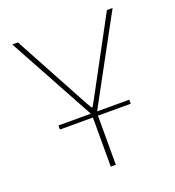

<svg xmlns="http://www.w3.org/2000/svg" viewBox="-127 -581 815 892"><g transform="rotate(-20 281.0 -135.0)"><path d="M297 -53H456V-33H294V210H269V-33H106V-53H266L33 -480H61L241 -147Q267 -99 279 -79H284Q288 -86 301.5 -110Q315 -134 321 -146L501 -480H529Z"/></g></svg>

Font: Exo 2.0 Thin
Style: Regular
Weight: 250
Designer: Natanael Gama
Version: Version 1.001;PS 001.001;hotconv 1.0.70;makeotf.lib2.5.58329